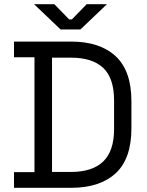

<svg xmlns="http://www.w3.org/2000/svg" viewBox="-20 -899 703 919"><path d="M47 0V-75H145V-625H47V-700H320Q458 -700 533.5 -630Q609 -560 609 -415V-285Q609 -139 533.5 -69.5Q458 0 320 0ZM229 -76H320Q422 -76 474 -126Q526 -176 526 -281V-418Q526 -525 474 -574Q422 -623 320 -623H229ZM270 -758 143 -879H240L311 -806H324L395 -879H492L365 -758Z"/></svg>

Font: Space Grotesk Light
Style: Regular
Weight: 400
Version: Version 2.000